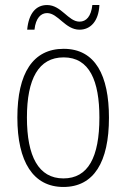

<svg xmlns="http://www.w3.org/2000/svg" viewBox="-20 -799 502 763"><path d="M88 -681H117C122 -728 143 -747 167 -747C211 -747 239 -681 296 -681C339 -681 372 -714 375 -779H347C342 -734 323 -713 296 -713C251 -713 224 -779 167 -779C123 -779 94 -746 88 -681ZM413 -331C413 -499 359 -605 233 -605C111 -605 49 -508 49 -332C49 -156 112 -56 232 -56C353 -56 413 -155 413 -331ZM87 -332C87 -485 133 -571 233 -571C336 -571 375 -477 375 -332C375 -174 330 -90 232 -90C133 -90 87 -178 87 -332Z"/></svg>

Font: Noto Sans Malayalam UI Condensed ExtraLight
Style: Regular
Weight: 200
Width: 3
Designer: Jelle Bosma - Monotype Design Team
Foundry: Monotype Imaging Inc.
Version: Version 2.104